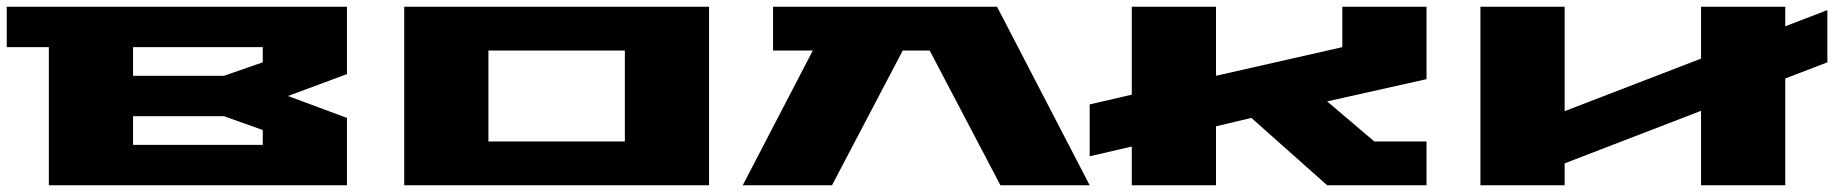

<svg xmlns="http://www.w3.org/2000/svg" viewBox="-20 -550 5445 570"><path d="M0 -410V-530H1010V-330L835 -265L1010 -200V0H125V-410ZM375 -120H760V-164L645 -205H375ZM375 -325H645L760 -365V-410H375Z M1180 0V-530H2085V0ZM1430 -130H1835V-400H1430Z M2185 0 2393 -400H2275V-530H2940L3215 0H2950L2740 -400H2660L2450 0Z M3215 -86V-240L3340 -269V-530H3590V-325L3965 -410V-530H4215V-315L3920 -249L4060 -130H4215V0H3920L3695 -200L3590 -175V0H3340V-115Z M4375 0V-530H4625V-220L5030 -376V-530H5280V-472L5405 -520V-365L5280 -317V0H5030V-221L4625 -65V0Z"/></svg>

Font: Stalin One
Style: Regular
Weight: 400
Designer: Jovanny Lemonad
Foundry: Alexey Maslov, Jovanny Lemonad
Version: Version 3.002; ttfautohint (v0.91) -l 8 -r 50 -G 200 -x 0 -w